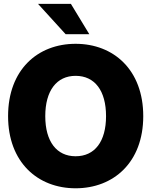

<svg xmlns="http://www.w3.org/2000/svg" viewBox="-20 -967 787 998"><path d="M373 11.7C570.3 11.7 724.6 -123 724.6 -363.3C724.6 -604 570.3 -739.3 373 -739.3C175.3 -739.3 22 -604 22 -363.3C22 -124.5 175.3 11.7 373 11.7ZM373 -154.8C274.4 -154.8 215.3 -231.4 215.3 -363.3C215.3 -495.6 274.4 -572.8 373 -572.8C472.7 -572.8 531.2 -495.6 531.2 -363.3C531.2 -231.4 472.7 -154.8 373 -154.8ZM321.3 -789.1H444.3L348.6 -946.8H177.7Z"/></svg>

Font: Raveo Display Display ExtraBold
Style: Regular
Weight: 800
Designer: Jakub Foglar, Rasmus Andersson (Inter)
Foundry: Jakubfoglar.com
Version: Version 1.100;Glyphs 3.2.3 (3260)